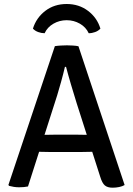

<svg xmlns="http://www.w3.org/2000/svg" viewBox="-20 -908 649 936"><path d="M247.5 -683Q259.5 -685 276.5 -686Q293.5 -687 306 -687Q318 -687 335 -686Q352 -685 362.5 -682.5L587.5 -6Q576.5 0.5 560.8 3.8Q545 7 528.5 7Q504.5 7 491.2 -4Q478 -15 468.5 -46.5L354 -404Q340.5 -447.5 326.2 -495.5Q312 -543.5 302 -582H296.5Q289 -549.5 277.8 -509Q266.5 -468.5 258.5 -442.5L116.5 1Q107.5 3 96.2 4Q85 5 73 5Q60 5 47.2 3Q34.5 1 24 -2L21 -6.5ZM231 -167Q226.5 -167 211.8 -167.2Q197 -167.5 182.2 -167.8Q167.5 -168 162.5 -168H117L148.5 -250.5H188.5Q193.5 -250.5 206.5 -250.8Q219.5 -251 232.2 -251.2Q245 -251.5 249.5 -251.5H352Q356.5 -251.5 369.8 -251.2Q383 -251 396.2 -250.8Q409.5 -250.5 414.5 -250.5H455.5L482.5 -168H437Q432.5 -168 417.2 -167.8Q402 -167.5 387.2 -167.2Q372.5 -167 368 -167ZM469.5 -768.5Q459.5 -757.5 444 -751.8Q428.5 -746 412.5 -746Q399 -775.5 369.5 -792.5Q340 -809.5 305 -809.5Q270 -809.5 240.5 -792.5Q211 -775.5 197.5 -746Q182 -746 166.2 -751.8Q150.5 -757.5 140.5 -768.5Q157 -821.5 200.8 -855Q244.5 -888.5 305 -888.5Q365 -888.5 409.2 -855Q453.5 -821.5 469.5 -768.5Z"/></svg>

Font: Signika Negative
Style: Regular
Weight: 400
Designer: Anna Giedry
Foundry: Anna Giedry
Version: Version 2.001